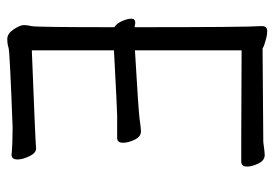

<svg xmlns="http://www.w3.org/2000/svg" viewBox="-136 -618 771 540"><g transform="rotate(-90 250.0 -348.5)"><path d="M432 17Q422 17 411 14Q400 11 391 8L383 4L120 6Q91 10 84 10Q68 10 59.5 -8Q51 -26 51 -39Q51 -56 65 -56H129Q144 -56 378 -55V-355Q207 -345 186 -342Q158 -338 150 -338Q135 -338 126.5 -356Q118 -374 118 -388Q118 -405 131 -405H195Q209 -405 378 -414V-645Q120 -635 102 -633Q89 -633 80 -652Q71 -671 71 -685Q71 -702 84 -702Q116 -699 161 -699Q376 -707 385.5 -710.5Q395 -714 410 -714Q425 -714 437 -696Q449 -678 449 -667Q449 -659 446 -645.5Q443 -632 443 -413Q454 -406 460.5 -390.5Q467 -375 467 -365Q467 -354 455 -354L443 -356Q443 -39 446 -3V3Q446 17 432 17Z"/></g></svg>

Font: LXGW WenKai Mono TC
Style: Regular
Weight: 400
Designer: LXGW / Fontworks Inc.
Foundry: LXGW / Fontworks Inc.
Version: Version 1.330